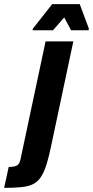

<svg xmlns="http://www.w3.org/2000/svg" viewBox="-127 -710 449 927"><path d="M-107 197 -85 96Q-60 96 -48.5 90.5Q-37 85 -32.5 74Q-28 63 -25 45L93 -510H227L123 -20Q111 40 99 79.5Q87 119 71.5 143Q56 167 33.5 178.5Q11 190 -23 193.5Q-57 197 -107 197ZM30 -564 32 -572 125 -690H258L302 -572L301 -564H216L183 -626L129 -564Z"/></svg>

Font: Saira Condensed ExtraBold
Style: Italic
Weight: 800
Width: 3
Italic angle: -12°
Designer: Hector Gatti with collaboration of the Omnibus-Type team
Foundry: Omnibus-Type
Version: Version 1.101